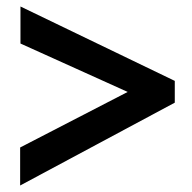

<svg xmlns="http://www.w3.org/2000/svg" viewBox="-20 -605 590 591"><path d="M42 -34V-151L373 -322L43 -471V-585L518 -356V-289Z"/></svg>

Font: Inconsolata SemiExpanded ExtraBold
Style: Regular
Weight: 800
Width: 6
Monospace: yes
Designer: Raph Levien, Cyreal, Brenton Simpson
Foundry: Raph Levien, Cyreal, Google
Version: Version 3.001; ttfautohint (v1.8.2.53-6de2)